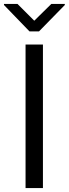

<svg xmlns="http://www.w3.org/2000/svg" viewBox="-50 -953 348 973"><path d="M167.6 -727.3V0H79.5V-727.3ZM38.4 -933.2 123.6 -848 210.2 -933.2H278.4V-927.6L147.7 -794H99.4L-29.8 -927.6V-933.2Z"/></svg>

Font: Interface
Style: Regular
Weight: 400
Designer: Rasmus Andersson
Foundry: rsms
Version: Version 1.8